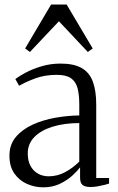

<svg xmlns="http://www.w3.org/2000/svg" viewBox="-20 -815 517 844"><path d="M170 8.5Q133.5 8.5 99.5 -6.2Q65.5 -21 43.5 -51.8Q21.5 -82.5 21.5 -131Q21.5 -179.5 49.8 -213Q78 -246.5 123.8 -267.2Q169.5 -288 223.5 -297.5Q277.5 -307 328.5 -307.5V-355.5Q328.5 -399 320.8 -427.8Q313 -456.5 291.8 -471.2Q270.5 -486 229.5 -486Q177 -486 135.2 -470.5Q93.5 -455 64 -438L47.5 -467.5Q62.5 -479.5 92.5 -495.5Q122.5 -511.5 162.2 -523.5Q202 -535.5 246 -535.5Q305 -535.5 339.2 -515.8Q373.5 -496 388.2 -456Q403 -416 403 -354.5V-32.5H459.5V-8Q449 -5 435.5 -1.5Q422 2 407.2 4.5Q392.5 7 377 7Q355 7 343.5 -1.5Q332 -10 332 -34.5V-79.5Q322 -65.5 299.5 -44.5Q277 -23.5 244.2 -7.5Q211.5 8.5 170 8.5ZM193.5 -40Q232 -40 265.8 -58Q299.5 -76 328.5 -104.5V-274Q263 -274 211.8 -258.2Q160.5 -242.5 131.2 -212.8Q102 -183 102 -140.5Q102 -107.5 114.5 -85Q127 -62.5 148 -51.2Q169 -40 193.5 -40ZM111.5 -586.5 90.5 -602 204.5 -795H273L387.5 -602L366 -586.5L239 -721.5Z"/></svg>

Font: Merriweather 96pt Light
Style: Regular
Weight: 300
Version: Version 2.100